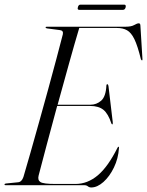

<svg xmlns="http://www.w3.org/2000/svg" viewBox="-25 -818 649 848"><path d="M347.5 0H0Q-5 0 -5 -3Q-5 -7 1 -7.5L55 -13Q71 -14.5 78.5 -36.5Q92 -82 110 -145.2Q128 -208.5 148 -280.2Q168 -352 187.8 -423.8Q207.5 -495.5 224.2 -558.5Q241 -621.5 252.5 -666.5Q256 -683 240 -685L183 -692.5Q176.5 -693.5 176.5 -697Q176.5 -700 181.5 -700H529.5Q555 -700 567.8 -707.5Q580.5 -715 588 -715Q594.5 -715 595 -706L604 -560Q605 -551.5 602.5 -551.5Q599 -551.5 597 -557.5Q583 -615 568.8 -644.5Q554.5 -674 536.2 -684.2Q518 -694.5 491.5 -694.5H325Q304.5 -626 279.5 -536.2Q254.5 -446.5 229.5 -355.5H374.5Q401.5 -355.5 422 -373.5Q442.5 -391.5 445 -441Q445.5 -446 449 -446Q452.5 -446 454 -438.5L473 -278.5Q473.5 -270 472 -269Q469 -268 467 -272.5Q453 -315.5 432 -332.8Q411 -350 373.5 -350H227.5Q203 -259 181 -177.2Q159 -95.5 145.5 -42.5Q140.5 -22.5 153.5 -14Q166.5 -5.5 220 -5.5H308Q361.5 -5.5 406.8 -43.5Q452 -81.5 494 -165.5Q496.5 -170 498.5 -170Q501 -170 500.5 -164.5Q497.5 -118 478.2 -78.2Q459 -38.5 431.8 -14.2Q404.5 10 378 10Q369.5 10 363.2 5Q357 0 347.5 0ZM319 -786Q321.5 -797.5 330.5 -797.5H523.5Q532.5 -797.5 530 -786Q527 -774.5 518 -774.5H325Q315.5 -774.5 319 -786Z"/></svg>

Font: Fraunces 144pt Light
Style: Italic
Weight: 300
Italic angle: -16°
Version: Version 1.000;[0bf87f6ff]